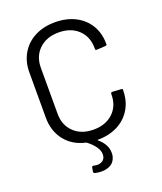

<svg xmlns="http://www.w3.org/2000/svg" viewBox="-160 -810 928 1100"><g transform="rotate(-20 303.5 -260.5)"><path d="M532 -481 481 -478Q471 -478 471 -484V-490Q471 -561 426 -603.5Q381 -646 307 -646Q233 -646 188 -603Q143 -560 143 -490V-210Q143 -140 188 -97Q233 -54 307 -54Q381 -54 426 -96.5Q471 -139 471 -210V-212Q471 -221 481 -221L532 -218Q542 -218 542 -214V-209Q542 -144 512.5 -94.5Q483 -45 430 -18Q377 9 307 9Q305 9 310 14Q358 55 358 105Q358 120 356 127Q348 159 324 173Q300 187 268 187Q247 187 227 182Q219 179 220 170L224 147Q225 142 228.5 140.5Q232 139 236 140Q248 143 258 143Q279 143 293 131Q307 119 307 96Q307 73 290 49Q273 25 245 4Q245 3 240 1Q162 -16 117 -73Q72 -130 72 -213V-488Q72 -553 101.5 -603Q131 -653 184 -680.5Q237 -708 307 -708Q377 -708 430 -681Q483 -654 512.5 -605Q542 -556 542 -492V-487Q542 -485 539 -483Q536 -481 532 -481Z"/></g></svg>

Font: Amber EN
Style: Regular
Weight: 400
Designer: Jeremy Tribby
Foundry: Tribby Type Co.
Version: Version 1.403 November 24, 2021